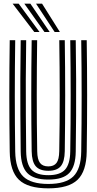

<svg xmlns="http://www.w3.org/2000/svg" viewBox="-20 -1020 528 1050"><path d="M244.2 10Q132.5 10 83.6 -36.8Q34.8 -83.5 33.2 -191Q28.8 -495.5 33.2 -800H63.2Q58.8 -495.5 63.2 -191Q64.8 -96.2 106.9 -55.1Q149 -14 244.2 -14Q339 -14 380.9 -55.1Q422.8 -96.2 424.2 -191Q428.8 -495.5 424.2 -800H454.2Q458.8 -495.5 454.2 -191Q452.8 -83.5 404.1 -36.8Q355.5 10 244.2 10ZM244.2 -38Q163.8 -38 129.1 -73.9Q94.5 -109.8 93.2 -190.8Q92 -299.5 91.4 -395.2Q90.8 -491 91.2 -588.5Q91.8 -686 93.2 -800H123.2Q121.5 -686.5 121.1 -585.9Q120.8 -485.2 121.4 -389Q122 -292.8 123.2 -192Q124.2 -122.8 152 -92.4Q179.8 -62 244.2 -62Q308.5 -62 335.9 -92.5Q363.2 -123 364.2 -192Q368.8 -495.2 364.2 -800H394.2Q396 -684.5 396.4 -584Q396.8 -483.5 396.2 -387.9Q395.8 -292.2 394.2 -190.8Q393.2 -110.2 359 -74.1Q324.8 -38 244.2 -38ZM244.2 -86Q196.8 -86 175.5 -110.9Q154.2 -135.8 153.2 -193Q148.8 -495.8 153.2 -800H183.2Q181.2 -657.2 181 -503Q180.8 -348.8 183.5 -193Q184.2 -147.5 198.9 -128.8Q213.5 -110 244.2 -110Q274.5 -110 288.9 -128.8Q303.2 -147.5 304 -193Q306.8 -342 306.6 -496.4Q306.5 -650.8 304.2 -800H334.2Q338.8 -497.2 334.2 -193Q333.2 -135.8 312.2 -110.9Q291.2 -86 244.2 -86ZM167.5 -845 49 -1000H82L196.2 -845ZM223.2 -845 113 -1000H146L251.8 -845ZM278.8 -845 177 -1000H210L307.5 -845Z"/></svg>

Font: Big Shoulders Inline Display Black
Style: Regular
Weight: 900
Designer: Patric King
Foundry: XO Type Co
Version: Version 1.000